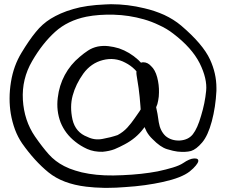

<svg xmlns="http://www.w3.org/2000/svg" viewBox="-20 -912 1094 930"><path d="M713.9 -536.1Q720.7 -517.6 698.2 -514.6Q674.8 -511.7 665 -531.2Q638.7 -582 586.9 -608.4Q536.1 -635.7 478.5 -621.1Q420.9 -606.4 383.8 -555.7Q346.7 -503.9 332 -449.2Q317.4 -395.5 331.1 -333Q345.7 -270.5 403.3 -249Q438.5 -231.4 477.5 -239.3Q515.6 -246.1 549.8 -257.8Q577.1 -272.5 596.7 -293.9Q616.2 -315.4 632.8 -339.8Q640.6 -350.6 655.3 -372.1Q668.9 -394.5 674.8 -402.3Q689.5 -416 710 -413.1Q730.5 -409.2 736.3 -392.6Q743.2 -364.3 749 -320.3Q755.9 -277.3 782.2 -252.9Q810.5 -229.5 851.6 -231.4Q892.6 -234.4 914.1 -261.7Q936.5 -290 954.1 -351.6Q972.7 -412.1 978.5 -471.7Q984.4 -530.3 947.3 -605.5Q909.2 -680.7 819.3 -749Q788.1 -773.4 751 -790Q714.8 -807.6 676.8 -818.4Q604.5 -838.9 531.2 -840.8Q458 -842.8 398.4 -831.1Q307.6 -812.5 247.1 -757.8Q185.5 -702.1 135.7 -616.2Q85 -529.3 90.8 -428.7Q96.7 -328.1 149.4 -251Q184.6 -200.2 215.8 -165Q247.1 -129.9 291 -107.4Q315.4 -94.7 344.7 -85.9Q374 -76.2 411.1 -70.3Q481.4 -58.6 574.2 -63.5Q667 -67.4 744.1 -82Q785.2 -90.8 817.4 -100.6Q849.6 -110.4 867.2 -122.1Q898.4 -143.6 919.9 -144.5Q942.4 -145.5 940.4 -130.9Q938.5 -122.1 928.7 -110.4Q918.9 -97.7 898.4 -81.1Q859.4 -50.8 771.5 -31.2Q683.6 -11.7 587.9 -5.9Q542 -2 499 -2Q493.2 -2 486.3 -2Q437.5 -2.9 397.5 -7.8Q283.2 -21.5 214.8 -77.1Q147.5 -131.8 86.9 -217.8Q66.4 -248 52.7 -284.2Q39.1 -321.3 32.2 -361.3Q26.4 -397.5 26.4 -434.6Q26.4 -474.6 33.2 -515.6Q45.9 -593.8 84 -656.2Q121.1 -717.8 153.3 -756.8Q184.6 -795.9 225.6 -821.3Q248 -835 274.4 -846.7Q300.8 -858.4 335 -868.2Q396.5 -886.7 491.2 -890.6Q504.9 -891.6 517.6 -891.6Q598.6 -891.6 678.7 -872.1Q729.5 -860.4 775.4 -839.8Q821.3 -818.4 857.4 -788.1Q962.9 -698.2 997.1 -624Q1028.3 -556.6 1028.3 -486.3Q1028.3 -478.5 1028.3 -471.7Q1024.4 -393.6 1005.9 -324.2Q987.3 -254.9 959 -221.7Q930.7 -188.5 905.3 -180.7Q879.9 -173.8 839.8 -177.7Q821.3 -179.7 789.1 -189.5Q756.8 -199.2 718.8 -238.3Q701.2 -254.9 690.4 -274.4Q679.7 -293.9 673.8 -315.4Q662.1 -354.5 660.2 -398.4Q657.2 -442.4 651.4 -485.4Q644.5 -530.3 641.6 -547.9Q638.7 -565.4 644.5 -585Q653.3 -610.4 673.8 -610.4Q695.3 -610.4 711.9 -591.8Q731.4 -574.2 741.2 -538.1Q751 -501 750 -463.9Q750 -443.4 746.1 -424.8Q743.2 -406.2 736.3 -392.6Q710.9 -336.9 674.8 -289.1Q639.6 -242.2 584 -212.9Q560.5 -200.2 535.2 -189.5Q509.8 -179.7 476.6 -176.8Q435.5 -175.8 402.3 -190.4Q370.1 -205.1 344.7 -225.6Q295.9 -263.7 273.4 -319.3Q252 -376 259.8 -438.5Q266.6 -498 293.9 -548.8Q321.3 -599.6 366.2 -636.7Q386.7 -654.3 406.2 -667Q426.8 -680.7 453.1 -686.5Q478.5 -691.4 504.9 -688.5Q531.2 -685.5 556.6 -677.7Q607.4 -660.2 649.4 -622.1Q690.4 -584 713.9 -536.1Z"/></svg>

Font: Mrs Husband
Style: Regular
Weight: 400
Version: Version 1.0